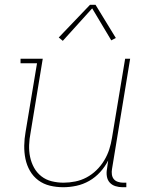

<svg xmlns="http://www.w3.org/2000/svg" viewBox="-20 -776 640 804"><path d="M245 8Q216 8 189 1.5Q162 -5 140.5 -21Q119 -37 105.5 -60.5Q92 -84 86.5 -111Q81 -138 81.5 -166.5Q82 -195 87 -223L135 -511H66V-530H159L108 -220Q103 -195 102 -169Q101 -143 106 -119Q111 -95 122.5 -74Q134 -53 153 -38Q172 -23 196.5 -17Q221 -11 246 -11Q270 -11 295 -16Q320 -21 342.5 -33Q365 -45 384 -63.5Q403 -82 416.5 -104.5Q430 -127 437.5 -150.5Q445 -174 449 -199L504 -530H525L449 -68Q447 -57 448.5 -45.5Q450 -34 456.5 -26Q463 -18 474 -14.5Q485 -11 496 -11H509V8H493Q478 8 463.5 3.5Q449 -1 439.5 -11.5Q430 -22 427.5 -37.5Q425 -53 428 -68L433 -104Q420 -78 399.5 -55.5Q379 -33 353.5 -18.5Q328 -4 300 2Q272 8 245 8ZM243 -605 226 -619 357 -756H380L465 -617L446 -607L366 -741Z"/></svg>

Font: Iosevka Slab Thin Extended
Style: Italic
Weight: 100
Width: 7
Italic angle: -9°
Monospace: yes
Designer: Belleve Invis
Foundry: Belleve Invis
Version: Version 11.1.0; ttfautohint (v1.8.3)